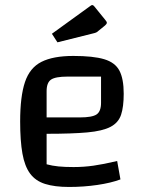

<svg xmlns="http://www.w3.org/2000/svg" viewBox="-20 -732 581 762"><path d="M254 10Q197 10 159 -2Q121 -14 99.5 -43Q78 -72 69 -122.5Q60 -173 60 -250Q60 -349 79 -406Q98 -463 144.5 -486.5Q191 -510 271 -510Q350 -510 393.5 -497Q437 -484 454 -451.5Q471 -419 471 -360Q471 -308 460.5 -276.5Q450 -245 418.5 -228.5Q387 -212 326.5 -206.5Q266 -201 165 -201H135V-266H297Q346 -266 363.5 -278Q381 -290 381 -324V-428H248Q200 -428 182.5 -416Q165 -404 165 -370V-80Q187 -74 212 -71.5Q237 -69 272 -69Q312 -69 351 -74.5Q390 -80 445 -93L458 -20Q421 -6 366.5 2Q312 10 254 10ZM208 -564 186 -598 338 -708Q343 -712 346 -712Q350 -712 354 -707L397 -654Q404 -646 404 -642Q404 -637 397 -631L370 -609Q366 -605 361.5 -603Q357 -601 348 -599Z"/></svg>

Font: Changa
Style: Regular
Weight: 400
Designer: Eduardo Rodriguez Tunni
Foundry: Eduardo Rodriguez Tunni
Version: Version 3.003